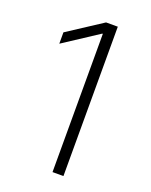

<svg xmlns="http://www.w3.org/2000/svg" viewBox="-134 -780 673 854"><g transform="rotate(20 202.0 -353.5)"><path d="M273.4 0H221.7V-654.3H218.8L54.7 -546.9V-600.6L217.8 -707H273.4Z"/></g></svg>

Font: Pretendard ExtraLight
Style: Regular
Weight: 200
Designer: Base glyphs from Inter by Rasmus Andersson; Hangeul glyphs from Noto Sans CJK(Source Han Sans) by Jang Soo-young and Kan
Foundry: Kil Hyung-jin
Version: Version 1.309